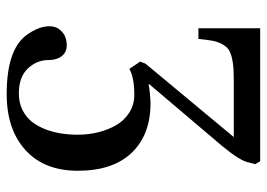

<svg xmlns="http://www.w3.org/2000/svg" viewBox="-128 -402 771 554"><g transform="rotate(90 257.0 -124.5)"><path d="M55.2 118.2Q55.2 99.6 65.4 87.6Q75.7 75.7 87.2 71.8Q98.6 67.9 109.9 67.9Q130.4 67.9 141.6 82.5Q152.8 97.2 152.8 121.1Q152.8 154.3 177.2 180.2Q201.7 206.1 249 206.1Q275.9 206.1 296.9 195.6Q317.9 185.1 331.1 168.2Q344.2 151.4 352.8 128.7Q361.3 106 364.7 83.3Q368.2 60.5 368.2 36.1Q368.2 5.4 361.1 -23.2Q354 -51.8 340.3 -75.2Q326.7 -98.6 304 -112.8Q281.2 -127 252.9 -127Q203.6 -127 178.2 -112.8L157.2 -144L163.1 -159.2L375 -414.1H224.1Q194.8 -414.1 177.2 -413.1Q159.7 -412.1 144 -408Q128.4 -403.8 120.6 -397.7Q112.8 -391.6 106.2 -379.2Q99.6 -366.7 96.9 -351.6Q94.2 -336.4 91.8 -312H61V-490.2H444.8L453.1 -476.1L448.2 -457Q444.3 -433.6 401.9 -381.8L222.2 -169.9L224.1 -168Q228 -169.9 247.8 -171.9Q267.6 -173.8 277.8 -173.8Q368.2 -173.8 420.2 -119.6Q472.2 -65.4 472.2 36.1Q472.2 132.8 412.6 187Q353 241.2 251 241.2Q121.6 241.2 80.1 183.1Q55.2 148.4 55.2 118.2Z"/></g></svg>

Font: Heuristica
Style: Regular
Weight: 400
Version: Version 1.0.2